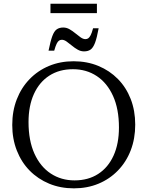

<svg xmlns="http://www.w3.org/2000/svg" viewBox="-20 -1020 806 1050"><path d="M382.5 -685Q456 -685 517.8 -659.5Q579.5 -634 624.8 -588Q670 -542 694.8 -478.5Q719.5 -415 719.5 -338.5Q719.5 -262 695 -198.2Q670.5 -134.5 625.2 -87.8Q580 -41 518.8 -15.5Q457.5 10 384 10Q310.5 10 249 -15.5Q187.5 -41 142.2 -87Q97 -133 72 -196.8Q47 -260.5 47 -336.5Q47 -413 71.8 -476.8Q96.5 -540.5 141.8 -587.2Q187 -634 248.2 -659.5Q309.5 -685 382.5 -685ZM387.5 -33.5Q462.5 -33.5 517 -68.8Q571.5 -104 601 -169Q630.5 -234 630.5 -322.5Q630.5 -424 598.2 -495.2Q566 -566.5 509.2 -604Q452.5 -641.5 379 -641.5Q304 -641.5 249.5 -606.2Q195 -571 165.5 -506Q136 -441 136 -352.5Q136 -251.5 168.2 -180Q200.5 -108.5 257.5 -71Q314.5 -33.5 387.5 -33.5ZM519.5 -865.5Q510 -813.5 499.8 -786.2Q489.5 -759 475.5 -749Q461.5 -739 439.5 -739Q421.5 -739 404.8 -748.5Q388 -758 372.8 -770.8Q357.5 -783.5 344 -793Q330.5 -802.5 318.5 -802.5Q310 -802.5 303 -798Q296 -793.5 289.8 -780.8Q283.5 -768 276.5 -743H245.5Q256 -795 266 -822.2Q276 -849.5 290.2 -859.5Q304.5 -869.5 326 -869.5Q344 -869.5 360.5 -860Q377 -850.5 392.2 -837.8Q407.5 -825 421.2 -815.5Q435 -806 447 -806Q455.5 -806 462.2 -810.2Q469 -814.5 475.8 -827.5Q482.5 -840.5 489 -865.5ZM256 -948V-999.5H510V-948Z"/></svg>

Font: Newsreader 24pt
Style: Regular
Weight: 400
Designer: Hugues Gentile
Foundry: Production Type
Version: Version 1.003